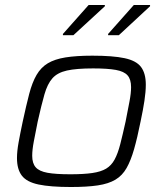

<svg xmlns="http://www.w3.org/2000/svg" viewBox="-20 -741 655 769"><path d="M264 8Q182 8 134.5 -2Q87 -12 67.5 -37.5Q48 -63 48 -108Q48 -135 54.5 -171Q61 -207 71 -254Q85 -319 97 -365Q109 -411 126.5 -441Q144 -471 171.5 -487.5Q199 -504 242 -511Q285 -518 350 -518Q432 -518 479 -508Q526 -498 545 -472.5Q564 -447 564 -402Q564 -374 558.5 -337.5Q553 -301 543 -254Q530 -189 517 -143.5Q504 -98 487 -68Q470 -38 442.5 -21.5Q415 -5 372 1.5Q329 8 264 8ZM262 -43Q315 -43 349.5 -48Q384 -53 405 -65.5Q426 -78 439 -102Q452 -126 461.5 -163Q471 -200 483 -254Q492 -300 498.5 -334Q505 -368 505 -392Q505 -423 491 -439Q477 -455 444 -461Q411 -467 353 -467Q286 -467 248 -458.5Q210 -450 190 -427.5Q170 -405 158 -363Q146 -321 131 -254Q122 -209 115.5 -175Q109 -141 109 -117Q109 -87 123 -71Q137 -55 170 -49Q203 -43 262 -43ZM413 -600V-605L516 -721H581V-716L456 -600ZM232 -600V-605L335 -721H400V-716L274 -600Z"/></svg>

Font: Saira SemiExpanded Light
Style: Italic
Weight: 300
Width: 6
Italic angle: -12°
Designer: Hector Gatti with collaboration of the Omnibus-Type team
Foundry: Omnibus-Type
Version: Version 1.101